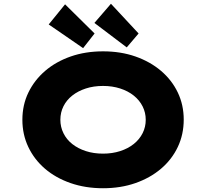

<svg xmlns="http://www.w3.org/2000/svg" viewBox="-20 -991 1095 1021"><path d="M528 10Q434 10 355 -17.5Q276 -45 219 -94Q162 -143 130.5 -209.5Q99 -276 99 -354Q99 -433 131 -499Q163 -565 220 -614Q277 -663 355.5 -690.5Q434 -718 528 -718Q622 -718 700.5 -690.5Q779 -663 836.5 -614Q894 -565 925.5 -499Q957 -433 957 -355Q957 -276 925.5 -209.5Q894 -143 836.5 -94Q779 -45 700.5 -17.5Q622 10 528 10ZM528 -174Q577 -174 619 -187.5Q661 -201 691.5 -225.5Q722 -250 738.5 -283Q755 -316 755 -354Q755 -392 738.5 -425Q722 -458 691.5 -482.5Q661 -507 619 -520.5Q577 -534 528 -534Q478 -534 436.5 -520.5Q395 -507 364.5 -483Q334 -459 317.5 -426Q301 -393 301 -354Q301 -316 317.5 -282.5Q334 -249 364.5 -225Q395 -201 436.5 -187.5Q478 -174 528 -174ZM654 -739 482 -869 570 -971 717 -813ZM422 -735 239 -861 326 -968 483 -813Z"/></svg>

Font: Lexend Peta ExtraBold
Style: Regular
Weight: 800
Version: Version 1.007